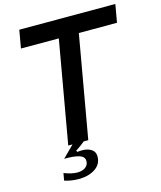

<svg xmlns="http://www.w3.org/2000/svg" viewBox="-139 -862 984 1176"><g transform="rotate(-15 353.0 -274.0)"><path d="M97 -763H706L686 -649H444L330 0H301Q276 21 242 43L247 52Q259 50 278 50Q313 50 336 65.5Q359 81 359 110Q359 160 317 187.5Q275 215 213 215Q166 215 123 201L131 155Q179 174 215 174Q247 174 266.5 159.5Q286 145 286 120Q286 92 253 81.5Q220 71 158 72L230 0H203L317 -649H77Z"/></g></svg>

Font: Open Sauce One SemiBold Italic
Style: Regular
Weight: 600
Italic angle: -10°
Designer: Alfredo Marco Pradil
Foundry: Creative Sauce Fz LLC
Version: Version 1.477